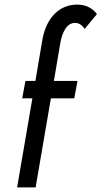

<svg xmlns="http://www.w3.org/2000/svg" viewBox="-20 -810 439 830"><path d="M90 -460 76 -385H120L54 0H134L200 -385H301L315 -460H213L240 -620C248 -669 268 -711 304 -711C321 -711 335 -702 346 -685L399 -749C382 -772 356 -789 317 -790C316 -790 314 -790 313 -790C230 -790 176 -724 162 -631L133 -460Z"/></svg>

Font: Jost
Style: Italic
Weight: 400
Italic angle: -5°
Version: Version 3.710